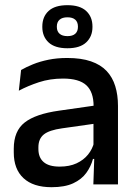

<svg xmlns="http://www.w3.org/2000/svg" viewBox="-20 -730 541 760"><path d="M447 0H349.5L353.5 -116L350 -131V-285L350.5 -309.5Q350.5 -366 321.8 -392.5Q293 -419 229.5 -419Q178 -419 134 -404.5Q90 -390 54.5 -371L63.5 -453Q83.5 -464.5 110.5 -475.5Q137.5 -486.5 171.5 -493.5Q205.5 -500.5 246 -500.5Q301.5 -500.5 340 -487.2Q378.5 -474 402 -449Q425.5 -424 436.2 -389Q447 -354 447 -311ZM184 11Q111.5 11 73 -24.8Q34.5 -60.5 34.5 -126.5V-141.5Q34.5 -211.5 77.8 -245.2Q121 -279 214 -292L361 -313L366.5 -242L225.5 -222Q175 -215 153.5 -197.8Q132 -180.5 132 -147V-140Q132 -106.5 152.8 -88.5Q173.5 -70.5 216 -70.5Q255 -70.5 283 -83.5Q311 -96.5 328.5 -118.2Q346 -140 352.5 -166.5L366 -101H348Q340 -71 321.5 -45.5Q303 -20 269.8 -4.5Q236.5 11 184 11ZM147.5 -623V-625Q147.5 -663.5 172.2 -686.5Q197 -709.5 247 -709.5Q296.5 -709.5 321.2 -686.5Q346 -663.5 346 -625V-623Q346 -585.5 321.2 -562.2Q296.5 -539 247 -539Q197 -539 172.2 -562.2Q147.5 -585.5 147.5 -623ZM205 -625V-623.5Q205 -606 215.8 -596.5Q226.5 -587 247 -587Q267.5 -587 278 -596.5Q288.5 -606 288.5 -623.5V-625Q288.5 -642.5 278 -652Q267.5 -661.5 247 -661.5Q226.5 -661.5 215.8 -652Q205 -642.5 205 -625Z"/></svg>

Font: Anek Malayalam Medium Medium
Style: Regular
Weight: 500
Version: Version 1.003